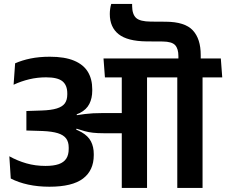

<svg xmlns="http://www.w3.org/2000/svg" viewBox="-20 -926 1115 946"><path d="M631 -896Q631 -897 631 -901.5Q631 -906 631 -906.5H528Q524.5 -895 522.8 -882.5Q521 -870 521 -857Q521 -792 564.5 -757.5Q608 -723 702 -722L782 -721.5Q827 -721 843 -703.5Q859 -686 859 -649.5V-618.5H969V-655Q969 -734.5 930 -776.5Q891 -818.5 796.5 -819L723 -819.5Q670 -820 650.8 -837.5Q631.5 -855 631 -896ZM801.5 -544.5 794.5 -638H490L497 -544.5ZM580 0H704.5V-578.5H580ZM26 -156 33 -46.5Q70.5 -27 118.8 -16.5Q167 -6 223.5 -6Q336 -6 389 -46.2Q442 -86.5 442 -161.5V-167Q442 -202.5 428.2 -229.2Q414.5 -256 381.2 -275Q348 -294 289.5 -306L288 -350.5Q341.5 -353 373.8 -369.5Q406 -386 420.2 -414Q434.5 -442 434.5 -479.5V-486Q434.5 -536.5 412.8 -572.2Q391 -608 344.8 -627.2Q298.5 -646.5 225.5 -646.5Q173.5 -646.5 130.8 -637.8Q88 -629 54.5 -614L47 -508.5Q84.5 -526 124.5 -535.5Q164.5 -545 207 -545Q264 -545 287.8 -525.5Q311.5 -506 311.5 -466V-460.5Q311.5 -434 299.8 -417.2Q288 -400.5 260.2 -391.8Q232.5 -383 184 -381.5L110 -379V-283L190 -280.5Q236.5 -278.5 264.8 -269.8Q293 -261 305.8 -243.8Q318.5 -226.5 318.5 -199.5V-192Q318.5 -163 306.5 -144.5Q294.5 -126 269.2 -117.2Q244 -108.5 204 -108.5Q154 -108.5 109.8 -121.2Q65.5 -134 26 -156ZM282.5 -360V-296.5L354 -280.5L357 -292Q378.5 -285 397.2 -279.8Q416 -274.5 438.2 -272Q460.5 -269.5 491.5 -269.5H623.5V-369H489.5Q460.5 -369 438.8 -367.8Q417 -366.5 398.2 -364.2Q379.5 -362 358.5 -358.5L357.5 -367ZM978 0V-577H853.5V0ZM1075 -544.5 1068 -638H756L764 -544.5Z"/></svg>

Font: Anek Devanagari SemiBold
Style: Regular
Weight: 600
Designer: Kailash Malviya (Devanagari) & Yesha Goshar (Latin)
Foundry: Ek Type
Version: Version 1.003